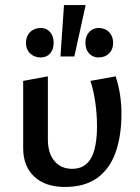

<svg xmlns="http://www.w3.org/2000/svg" viewBox="-20 -731 556 762"><path d="M237 11Q160 11 116 -30Q72 -71 72 -143V-410L170 -428V-178Q170 -123 196 -92Q222 -61 266 -61Q301 -61 323 -80.5Q345 -100 355 -138Q365 -176 365 -230Q365 -277 358.5 -323Q352 -369 339 -410L439 -428Q451 -391 456.5 -354.5Q462 -318 462 -280Q462 -191 438.5 -125.5Q415 -60 365.5 -24.5Q316 11 237 11ZM220 -507 234 -711H320L275 -507ZM142 -503Q116 -503 99.5 -519Q83 -535 83 -561Q83 -587 99.5 -603.5Q116 -620 142 -620Q165 -620 179 -603.5Q193 -587 193 -561Q193 -535 179 -519Q165 -503 142 -503ZM371 -503Q348 -503 333.5 -519Q319 -535 319 -561Q319 -587 333.5 -603.5Q348 -620 371 -620Q397 -620 413 -603.5Q429 -587 429 -561Q429 -535 413 -519Q397 -503 371 -503Z"/></svg>

Font: Ysabeau Office SemiBold
Style: Regular
Weight: 600
Designer: Christian Thalmann (Catharsis Fonts)
Version: Version 2.001;gftools[0.9.30]; featfreeze: tnum,lnum,ss02